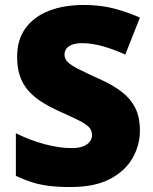

<svg xmlns="http://www.w3.org/2000/svg" viewBox="-20 -744 617 774"><path d="M544 -217Q544 -159 514.5 -107Q485 -55 423.5 -22.5Q362 10 264 10Q215 10 178.5 5.5Q142 1 110 -9Q78 -19 44 -35V-207Q102 -178 161 -162.5Q220 -147 268 -147Q297 -147 315 -154Q333 -161 342 -173Q351 -185 351 -200Q351 -219 338 -232Q325 -245 297 -259Q269 -273 222 -294Q182 -312 150 -332Q118 -352 95.5 -377Q73 -402 61 -435.5Q49 -469 49 -515Q49 -584 83 -630.5Q117 -677 177.5 -700.5Q238 -724 318 -724Q388 -724 444 -708.5Q500 -693 544 -673L485 -524Q439 -545 394.5 -557.5Q350 -570 312 -570Q287 -570 271 -564Q255 -558 247.5 -547.5Q240 -537 240 -524Q240 -507 253 -494Q266 -481 296.5 -465.5Q327 -450 380 -426Q432 -403 468.5 -375.5Q505 -348 524.5 -310.5Q544 -273 544 -217Z"/></svg>

Font: Noto Sans Thai Black
Style: Regular
Weight: 900
Version: Version 2.001